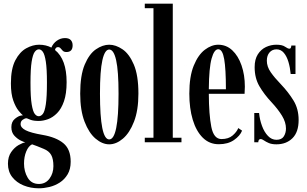

<svg xmlns="http://www.w3.org/2000/svg" viewBox="-20 -770 1660 1039"><path d="M190.5 249Q146 249 107.8 233.5Q69.5 218 46.2 188.2Q23 158.5 23 116Q23 78 40.5 53Q58 28 80.2 15.2Q102.5 2.5 117 0.5Q111.5 -0.5 93.2 -9Q75 -17.5 58.2 -35.2Q41.5 -53 41.5 -82Q41.5 -111.5 60.8 -127.2Q80 -143 95.5 -145Q102 -146.5 104 -146Q96.5 -151.5 80.8 -170.5Q65 -189.5 52 -225.5Q39 -261.5 39 -318.5Q39 -398 63 -443.8Q87 -489.5 122.2 -508.8Q157.5 -528 191.5 -528Q229 -528 258 -512.5Q267.5 -535.5 287.8 -549.8Q308 -564 331.5 -564Q353 -564 363 -553.2Q373 -542.5 373 -524.5Q373 -488.5 339.5 -488.5Q326.5 -488.5 319.8 -495.2Q313 -502 307.8 -508.5Q302.5 -515 293.5 -515Q281 -515 277.5 -499.5Q340.5 -449 340.5 -325.5Q340.5 -263 326.2 -222Q312 -181 289 -157.8Q266 -134.5 239.8 -125Q213.5 -115.5 189.5 -115.5Q162 -115.5 145.8 -121.5Q129.5 -127.5 126 -129.5Q124.5 -130 122.5 -130Q114.5 -130 103 -122Q91.5 -114 91.5 -98.5Q91.5 -79 119 -65Q146.5 -51 210.5 -40Q283.5 -27.5 323 5Q362.5 37.5 362.5 105Q362.5 145.5 346 173.2Q329.5 201 303.5 217.8Q277.5 234.5 247.5 241.8Q217.5 249 190.5 249ZM189.5 -141Q202 -141 212 -153.8Q222 -166.5 228 -205.8Q234 -245 234 -323.5Q234 -398 228 -436.5Q222 -475 212.2 -489Q202.5 -503 190.5 -503Q178 -503 167.8 -489Q157.5 -475 151.2 -436Q145 -397 145 -321.5Q145 -244 151.5 -205.2Q158 -166.5 168 -153.8Q178 -141 189.5 -141ZM190.5 225.5Q226.5 225.5 247.8 196.8Q269 168 269 129Q269 90 257 68.5Q245 47 216.5 35.5Q200 28.5 181 21Q162 13.5 153.5 11Q134 20.5 122 49.5Q110 78.5 110 115Q110 158 130 191.8Q150 225.5 190.5 225.5Z M571 11Q533.5 11 497.2 -19.8Q461 -50.5 437.5 -111.8Q414 -173 414 -263.5Q414 -362.5 438.5 -420.5Q463 -478.5 499.2 -503.2Q535.5 -528 571 -528Q606.5 -528 643 -503.2Q679.5 -478.5 704.2 -420.5Q729 -362.5 729 -263.5Q729 -173 705.2 -111.8Q681.5 -50.5 645.2 -19.8Q609 11 571 11ZM571 -15.5Q621.5 -15.5 621.5 -263.5Q621.5 -386.5 608.5 -444.2Q595.5 -502 571 -502Q547 -502 534 -444.2Q521 -386.5 521 -263.5Q521 -15.5 571 -15.5Z M763.5 0V-24.5H810.5V-725.5H763.5V-750H915V-24.5H962V0Z M1164 10.5Q1113 10.5 1077.2 -25Q1041.5 -60.5 1023 -122.2Q1004.5 -184 1004.5 -263Q1004.5 -356.5 1028.5 -415Q1052.5 -473.5 1088.5 -500.8Q1124.5 -528 1161 -528Q1204.5 -528 1236.8 -498Q1269 -468 1287 -416.2Q1305 -364.5 1305 -301Q1305 -280.5 1303.5 -262.5H1110Q1110.5 -149.5 1123.5 -83.5Q1136.5 -17.5 1178.5 -17.5Q1216.5 -17.5 1238.8 -36.8Q1261 -56 1269.5 -77L1290 -63Q1279 -35 1246.2 -12.2Q1213.5 10.5 1164 10.5ZM1161 -503.5Q1139 -503.5 1125 -453Q1111 -402.5 1110 -287H1202.5Q1202.5 -397 1193.2 -450.2Q1184 -503.5 1161 -503.5Z M1476 11Q1450.5 11 1434.5 4Q1418.5 -3 1408.2 -10.2Q1398 -17.5 1390 -17.5Q1378.5 -17.5 1377.5 0H1356V-158.5H1382Q1385.5 -122 1397.8 -88.8Q1410 -55.5 1430 -34.5Q1450 -13.5 1476 -13.5Q1504 -13.5 1515.8 -32Q1527.5 -50.5 1527.5 -74.5Q1527.5 -108.5 1506 -143.8Q1484.5 -179 1450 -216Q1409.5 -259 1383.8 -303.2Q1358 -347.5 1358 -406.5Q1358 -449 1375.2 -476Q1392.5 -503 1419.2 -515.5Q1446 -528 1475.5 -528Q1507.5 -528 1522.5 -517.2Q1537.5 -506.5 1546.5 -506.5Q1555.5 -506.5 1556.5 -523.5H1579V-369.5H1553Q1550 -404 1541 -434.5Q1532 -465 1516 -484Q1500 -503 1476.5 -503Q1453 -503 1438.5 -486.2Q1424 -469.5 1424 -441.5Q1424 -409.5 1445 -379.2Q1466 -349 1500 -314Q1540.5 -271.5 1568.2 -226.2Q1596 -181 1596 -120.5Q1596 -55 1562.5 -22Q1529 11 1476 11Z"/></svg>

Font: Imbue 50pt SemiBold
Style: Regular
Weight: 600
Designer: Tyler Finck
Foundry: Etcetera Type Company
Version: Version 1.102; ttfautohint (v1.8.3)